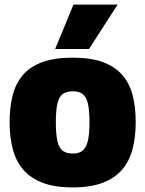

<svg xmlns="http://www.w3.org/2000/svg" viewBox="-20 -809 635 839"><path d="M22 -275Q22 -339 35 -391Q48 -443 79 -480Q110 -517 163.5 -537Q217 -557 298 -557Q378 -557 431 -537Q484 -517 515.5 -480Q547 -443 560 -391Q573 -339 573 -275Q573 -210 559 -157Q545 -104 513 -67Q481 -30 428 -10Q375 10 298 10Q220 10 167 -10Q114 -30 82 -67Q50 -104 36 -157Q22 -210 22 -275ZM224 -275Q224 -222 231 -192Q238 -162 254.5 -150Q271 -138 298 -138Q324 -138 340 -150Q356 -162 363.5 -192Q371 -222 371 -275Q371 -327 364 -356.5Q357 -386 341.5 -398Q326 -410 298 -410Q270 -410 254 -398Q238 -386 231 -356.5Q224 -327 224 -275ZM221 -595 301 -789H494L369 -595Z"/></svg>

Font: Georama ExtraCondensed Thin ExtraBold
Style: Regular
Weight: 800
Version: Version 1.001